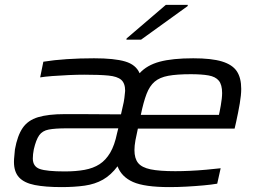

<svg xmlns="http://www.w3.org/2000/svg" viewBox="-20 -756 1056 784"><path d="M231 8Q165 8 122 -0.5Q79 -9 58 -31.5Q37 -54 37 -95Q37 -106 38.5 -119Q40 -132 41 -146Q51 -202 72.5 -233.5Q94 -265 135.5 -277.5Q177 -290 244 -290Q272 -290 311 -290Q350 -290 393 -289.5Q436 -289 474 -289L481 -320Q486 -340 488 -356.5Q490 -373 491 -385Q491 -416 475 -430Q459 -444 422.5 -447.5Q386 -451 324 -451Q297 -451 261.5 -449.5Q226 -448 194 -445.5Q162 -443 144 -440L157 -504Q200 -511 253 -514.5Q306 -518 364 -518Q447 -518 491 -505Q535 -492 550 -457Q580 -490 632 -504Q684 -518 769 -518Q844 -518 886.5 -505Q929 -492 947 -465Q965 -438 965 -393Q965 -368 959 -333Q953 -298 944 -257L938 -231H543Q537 -205 533 -183Q529 -161 529 -143Q529 -109 544 -90.5Q559 -72 595 -64.5Q631 -57 696 -57Q723 -57 756 -58.5Q789 -60 822 -63Q855 -66 881 -69L867 -6Q844 -2 811 1Q778 4 742 6Q706 8 672 8Q570 8 523 -13Q476 -34 460 -77Q433 -41 400.5 -22.5Q368 -4 326 2Q284 8 231 8ZM244 -56Q290 -56 325.5 -62.5Q361 -69 386.5 -85.5Q412 -102 430 -132.5Q448 -163 458 -212L463 -232H252Q205 -232 179 -227Q153 -222 140 -203.5Q127 -185 118 -146Q116 -136 115 -126.5Q114 -117 114 -109Q114 -76 142.5 -66Q171 -56 244 -56ZM555 -287H874L877 -301Q879 -311 881.5 -325Q884 -339 885.5 -352.5Q887 -366 887 -376Q887 -410 873.5 -426.5Q860 -443 831.5 -448Q803 -453 759 -453Q702 -453 667 -446.5Q632 -440 611.5 -422.5Q591 -405 578.5 -372.5Q566 -340 555 -287ZM496 -594 497 -599 657 -736H747L746 -731L556 -594Z"/></svg>

Font: Saira Expanded
Style: Italic
Weight: 400
Width: 7
Italic angle: -12°
Designer: Hector Gatti with collaboration of the Omnibus-Type team
Foundry: Omnibus-Type
Version: Version 1.101